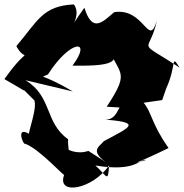

<svg xmlns="http://www.w3.org/2000/svg" viewBox="-27 -792 833 869"><path d="M707 -339 725 -391C775 -501 744 -550 786 -486C581 -620 650 -540 683 -699C645 -572 628 -758 490 -737C438 -693 391 -640 355 -757C257 -622 351 -718 307 -772C166 -765 145 -699 47 -583C94 -496 115 -606 -7 -434C80 -385 105 -363 61 -405L129 -337C144 -281 71 -137 120 -176C35 -237 81 -131 85 -142C152 -120 274 20 264 -2C226 95 393 66 467 -44C461 36 460 8 405 -43C591 -12 605 -75 634 -68C549 -43 596 -53 736 -122C658 -232 660 -284 623 -327ZM373 -109C271 -75 206 -189 224 -149C313 -78 280 -71 281 -162C174 -238 210 -356 88 -429L303 -378C153 -466 151 -435 190 -455C292 -615 393 -617 301 -495C519 -491 520 -520 449 -614C505 -444 572 -485 456 -309C573 -303 610 -292 598 -337C488 -369 532 -236 435 -252C618 -238 568 -220 443 -153C422 -126 365 -107 488 -35Z"/></svg>

Font: Asimov Silicon
Style: Regular
Weight: 400
Designer: Google
Version: Version 2.000980; 2014